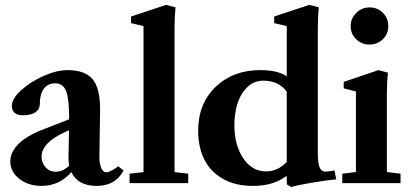

<svg xmlns="http://www.w3.org/2000/svg" viewBox="-20 -746 1680 782"><path d="M148.9 11.2Q95.7 11.2 58.8 -17.6Q22 -46.4 22 -88.9Q22 -126.5 55.4 -159.7Q88.9 -192.9 151.9 -217.3L261.7 -260.3V-260.7Q261.7 -342.8 249.3 -374.8Q236.8 -406.7 205.1 -406.7Q174.8 -406.7 158.4 -384.5Q142.1 -362.3 142.1 -322.3Q142.1 -300.8 123.8 -288.6Q105.5 -276.4 73.7 -276.4Q28.3 -276.4 28.3 -315.4Q28.3 -343.8 65.9 -378.2Q103.5 -412.6 157.2 -436.5Q210.9 -460.4 254.9 -460.4Q326.2 -460.4 356.9 -423.8Q387.7 -387.2 387.7 -301.3Q387.7 -299.3 384.8 -107.4Q384.3 -83.5 391.4 -64Q398.4 -44.4 413.6 -44.4Q420.9 -44.4 435.1 -51.5Q449.2 -58.6 461.4 -68.8L483.4 -51.8Q450.2 11.2 374 11.2Q296.9 11.2 270.5 -44.9Q221.7 11.2 148.9 11.2ZM149.4 -107.9Q149.4 -82 166 -64.2Q182.6 -46.4 207 -46.4Q234.9 -46.4 261.7 -70.8Q258.8 -86.9 258.8 -106.4Q260.7 -180.2 261.2 -215.8L240.7 -206.1Q149.4 -163.6 149.4 -107.9Z M507.8 0V-38.6L564.5 -44.9V-639.6L513.7 -651.9V-678.7L656.2 -726.1L694.8 -716.3Q690.9 -676.3 690.9 -629.4V-44.9L746.6 -38.6V0Z M1167 15.6 1148.9 5.4 1147 -29.8Q1094.7 11.2 1009.3 11.2Q937.5 11.2 886.7 -18.3Q835.9 -47.9 811.5 -97.9Q787.1 -147.9 787.1 -213.4Q787.1 -324.2 858.4 -392.3Q929.7 -460.4 1040 -460.4Q1111.3 -460.4 1147.9 -435.1V-639.6L1096.7 -651.9V-678.7L1239.3 -726.1L1278.3 -716.3Q1274.4 -676.3 1274.4 -629.4V-124Q1274.4 -80.6 1282 -63.7Q1289.6 -46.9 1305.2 -46.9Q1318.4 -46.9 1342.3 -51.8L1349.6 -15.6Q1309.6 -12.2 1246.3 -1.2Q1183.1 9.8 1167 15.6ZM1063.5 -47.9Q1110.8 -47.9 1147.9 -86.4V-373Q1114.3 -417.5 1052.7 -417.5Q1013.7 -417.5 986.1 -389.9Q958.5 -362.3 946.5 -322.3Q934.6 -282.2 934.6 -235.8Q934.6 -155.3 970.5 -101.6Q1006.3 -47.9 1063.5 -47.9Z M1485.4 -564.5Q1453.1 -564.5 1430.7 -586.2Q1408.2 -607.9 1408.2 -639.6Q1408.2 -670.9 1430.9 -693.4Q1453.6 -715.8 1485.4 -715.8Q1517.6 -715.8 1539.6 -693.8Q1561.5 -671.9 1561.5 -639.6Q1561.5 -607.9 1539.3 -586.2Q1517.1 -564.5 1485.4 -564.5ZM1374 0V-38.6L1429.7 -45.4V-373.5L1379.9 -386.2V-412.6L1521.5 -460.4L1560.1 -450.2Q1555.7 -411.6 1555.7 -362.3V-45.4L1611.3 -38.6V0Z"/></svg>

Font: Elstob 8pt
Style: Bold
Weight: 700
Designer: Peter S. Baker
Version: Version 1.015